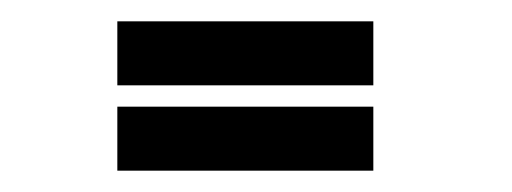

<svg xmlns="http://www.w3.org/2000/svg" viewBox="-20 -330 480 180"><path d="M90 -230H330V-170H90ZM90 -310H330V-250H90Z"/></svg>

Font: SOV_Station
Style: Book
Weight: 400
Version: Version 1.00